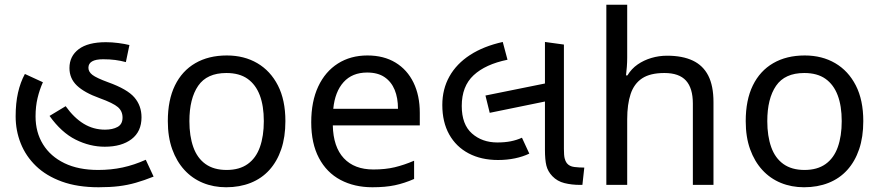

<svg xmlns="http://www.w3.org/2000/svg" viewBox="-20 -780 3716 810"><path d="M396 10Q307 10 241 -14Q175 -38 132 -79.5Q89 -121 67.5 -175Q46 -229 46 -289Q46 -345 56 -389Q66 -433 85 -468L161 -433Q147 -402 138.5 -366.5Q130 -331 130 -289Q130 -222 161.5 -171Q193 -120 252 -91.5Q311 -63 394 -63Q449 -63 497.5 -73.5Q546 -84 595 -106L628 -35Q588 -19 553 -9Q518 1 481 5.5Q444 10 396 10ZM422 -161Q359 -161 299 -191Q239 -221 189 -291L257 -332Q292 -283 333 -258Q374 -233 423 -233Q455 -233 476 -244.5Q497 -256 497 -284Q497 -311 477.5 -328Q458 -345 400 -366Q336 -389 304.5 -419Q273 -449 273 -493Q273 -543 312 -572.5Q351 -602 427 -602Q452 -602 479 -598.5Q506 -595 526 -590L511 -518Q489 -524 466 -527Q443 -530 415 -530Q384 -530 368.5 -521Q353 -512 353 -494Q353 -477 370 -464Q387 -451 436 -433Q517 -404 547 -369Q577 -334 577 -285Q577 -225 535 -193Q493 -161 422 -161Z M1184 -269Q1184 -202 1166.5 -150.5Q1149 -99 1116.5 -63Q1084 -27 1037.5 -8.5Q991 10 934 10Q881 10 836 -8.5Q791 -27 758 -63Q725 -99 706.5 -150.5Q688 -202 688 -269Q688 -358 718 -419.5Q748 -481 804 -513.5Q860 -546 937 -546Q1010 -546 1065.5 -513.5Q1121 -481 1152.5 -419.5Q1184 -358 1184 -269ZM779 -269Q779 -206 795.5 -159.5Q812 -113 847 -88Q882 -63 936 -63Q990 -63 1025 -88Q1060 -113 1076.5 -159.5Q1093 -206 1093 -269Q1093 -333 1076 -378Q1059 -423 1024.5 -447.5Q990 -472 935 -472Q853 -472 816 -418Q779 -364 779 -269Z M1530 -546Q1599 -546 1648.5 -516Q1698 -486 1724.5 -431.5Q1751 -377 1751 -304V-251H1384Q1386 -160 1430.5 -112.5Q1475 -65 1555 -65Q1606 -65 1645.5 -74.5Q1685 -84 1727 -102V-25Q1686 -7 1646 1.5Q1606 10 1551 10Q1475 10 1416.5 -21Q1358 -52 1325.5 -113.5Q1293 -175 1293 -264Q1293 -352 1322.5 -415Q1352 -478 1405.5 -512Q1459 -546 1530 -546ZM1529 -474Q1466 -474 1429.5 -433.5Q1393 -393 1386 -321H1659Q1659 -367 1645 -401Q1631 -435 1602.5 -454.5Q1574 -474 1529 -474Z M2081 -105Q2010 -105 1957 -133Q1904 -161 1875 -213Q1846 -265 1846 -337Q1846 -404 1876 -457.5Q1906 -511 1963 -548Q2020 -585 2101 -603L2121 -528Q2028 -509 1978 -462.5Q1928 -416 1928 -333Q1928 -255 1971 -217Q2014 -179 2078 -179Q2110 -179 2135 -184Q2160 -189 2182 -199L2213 -132Q2186 -119 2152.5 -112Q2119 -105 2081 -105ZM2046 -304 2028 -377 2295 -431V-355ZM2427 0Q2392 0 2361.5 -7.5Q2331 -15 2310 -37Q2291 -57 2285 -81.5Q2279 -106 2279 -148V-603L2359 -592V-152Q2359 -125 2362 -112.5Q2365 -100 2371 -92Q2382 -78 2403 -75.5Q2424 -73 2445 -73L2437 0Z M2626 -537Q2626 -518 2624.5 -498Q2623 -478 2621 -462H2627Q2644 -490 2670 -508Q2696 -526 2728 -535.5Q2760 -545 2794 -545Q2859 -545 2902.5 -524.5Q2946 -504 2968 -461Q2990 -418 2990 -349V0H2903V-343Q2903 -408 2874 -440Q2845 -472 2783 -472Q2723 -472 2689 -449.5Q2655 -427 2640.5 -383.5Q2626 -340 2626 -277V0H2538V-760H2626Z M3622 -269Q3622 -202 3604.5 -150.5Q3587 -99 3554.5 -63Q3522 -27 3475.5 -8.5Q3429 10 3372 10Q3319 10 3274 -8.5Q3229 -27 3196 -63Q3163 -99 3144.5 -150.5Q3126 -202 3126 -269Q3126 -358 3156 -419.5Q3186 -481 3242 -513.5Q3298 -546 3375 -546Q3448 -546 3503.5 -513.5Q3559 -481 3590.5 -419.5Q3622 -358 3622 -269ZM3217 -269Q3217 -206 3233.5 -159.5Q3250 -113 3285 -88Q3320 -63 3374 -63Q3428 -63 3463 -88Q3498 -113 3514.5 -159.5Q3531 -206 3531 -269Q3531 -333 3514 -378Q3497 -423 3462.5 -447.5Q3428 -472 3373 -472Q3291 -472 3254 -418Q3217 -364 3217 -269Z"/></svg>

Font: lguzrati05
Style: Book
Weight: 400
Designer: Jelle Bosma - Monotype Design Team, Universal Thirst
Foundry: Monotype Imaging Inc.
Version: Version 2.106